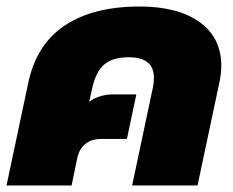

<svg xmlns="http://www.w3.org/2000/svg" viewBox="-30 -570 717 590"><path d="M57 -316Q82 -434 169.5 -492Q257 -550 399 -550Q517 -550 583.5 -502Q650 -454 650 -368Q650 -343 644 -316L577 0H376L440 -302Q443 -317 443 -331Q443 -394 366 -394Q316 -394 290.5 -372Q265 -350 254 -302L244 -257Q258 -268 277.5 -274Q297 -280 319 -280H389L360 -143H280Q251 -143 232 -127.5Q213 -112 207 -82L190 0H-10Z"/></svg>

Font: Prompt ExtraBold
Style: Italic
Weight: 800
Italic angle: -12°
Designer: Katatrad Team
Foundry: CadsonDemak
Version: Version 1.001